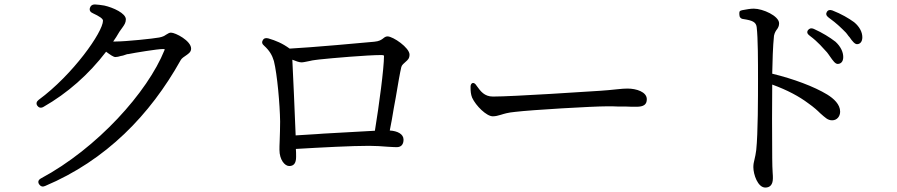

<svg xmlns="http://www.w3.org/2000/svg" viewBox="-20 -796 4040 865"><path d="M156 34C163 44 172 47 183 42C458 -74 656 -278 794 -525C798 -533 810 -541 822 -549C830 -555 841 -562 841 -577C841 -612 771 -649 750 -649C743 -649 737 -645 727 -639C722 -635 713 -630 697 -627C671 -622 547 -609 501 -609H490C499 -621 508 -636 518 -653L533 -674C540 -684 547 -694 547 -709C547 -736 490 -762 450 -771C434 -774 420 -775 407 -776C395 -776 388 -770 385 -760C382 -749 387 -741 399 -736C427 -723 444 -712 444 -703C444 -652 308 -459 154 -346C144 -338 142 -329 148 -320C154 -311 164 -308 175 -314C284 -376 380 -461 458 -563C477 -549 491 -539 500 -539C507 -539 516 -541 525 -544C528 -544 530 -545 535 -546C536 -546 537 -547 538 -547C541 -548 546 -550 553 -552C554 -552 555 -552 556 -552C590 -559 690 -575 712 -575C723 -575 723 -575 721 -570C645 -381 418 -128 164 8C152 15 150 24 156 34Z M1283 -48C1303 -48 1314 -60 1314 -89C1314 -102 1314 -114 1313 -125C1431 -132 1565 -139 1643 -139C1671 -139 1701 -137 1725 -135C1742 -134 1757 -133 1767 -133C1789 -133 1798 -147 1798 -167C1798 -192 1771 -206 1736 -208C1742 -239 1749 -274 1754 -308L1763 -357C1773 -417 1782 -469 1788 -494C1790 -503 1800 -511 1809 -519C1817 -526 1825 -533 1825 -550C1825 -581 1751 -632 1726 -632C1719 -632 1713 -629 1705 -622C1698 -617 1689 -610 1666 -608C1625 -604 1382 -582 1285 -577C1252 -601 1223 -613 1189 -623C1178 -626 1169 -624 1164 -615C1159 -607 1160 -598 1170 -590C1194 -568 1206 -548 1214 -521C1229 -461 1241 -325 1242 -248C1242 -222 1241 -188 1240 -161C1239 -143 1239 -129 1239 -121C1239 -76 1263 -48 1283 -48ZM1297 -527C1312 -521 1328 -515 1338 -515C1346 -515 1359 -518 1374 -521L1388 -524C1397 -525 1407 -527 1418 -528C1473 -534 1635 -548 1697 -548C1708 -548 1710 -546 1710 -544C1710 -489 1688 -323 1669 -207C1608 -204 1520 -199 1436 -194C1427 -193 1418 -193 1409 -192L1312 -186C1308 -296 1300 -464 1297 -527Z M2200 -272C2213 -272 2223 -275 2237 -279C2250 -283 2268 -289 2301 -292C2376 -301 2650 -317 2715 -317C2734 -317 2751 -317 2766 -316H2800C2817 -315 2832 -315 2847 -315C2880 -315 2894 -325 2894 -349C2894 -382 2847 -397 2807 -397C2794 -397 2781 -396 2762 -394L2752 -393C2734 -391 2713 -389 2684 -387C2637 -384 2292 -361 2201 -361C2162 -361 2145 -385 2127 -410C2121 -420 2115 -423 2109 -422C2103 -420 2099 -413 2100 -401C2100 -386 2101 -371 2107 -356C2124 -319 2172 -272 2200 -272Z M3428 49C3449 49 3462 36 3462 7C3462 0 3462 -8 3461 -18C3460 -36 3459 -56 3459 -83C3458 -186 3458 -343 3459 -415C3528 -390 3581 -361 3621 -331C3648 -312 3664 -297 3675 -286C3698 -266 3709 -254 3729 -254C3751 -254 3765 -272 3765 -293C3765 -326 3736 -352 3707 -370C3648 -406 3554 -441 3459 -464C3460 -518 3462 -588 3467 -635C3470 -649 3475 -657 3482 -666C3485 -671 3490 -678 3490 -691C3490 -724 3417 -757 3376 -757C3361 -757 3344 -754 3323 -750C3321 -749 3319 -749 3317 -748C3312 -747 3310 -742 3311 -730C3311 -719 3317 -711 3330 -710C3369 -704 3386 -697 3389 -674C3395 -624 3395 -518 3395 -438C3395 -360 3395 -195 3387 -120C3385 -103 3382 -90 3379 -77C3376 -66 3374 -55 3374 -43C3374 -10 3394 49 3428 49ZM3628 -635C3667 -606 3688 -579 3706 -560L3712 -552C3714 -549 3718 -544 3719 -542C3733 -522 3743 -508 3754 -508C3767 -508 3779 -517 3779 -539C3779 -562 3767 -587 3744 -608C3718 -628 3686 -648 3646 -666C3635 -671 3626 -668 3620 -660C3614 -651 3617 -643 3628 -635ZM3713 -717C3752 -689 3772 -668 3791 -649C3797 -642 3798 -640 3801 -636C3803 -634 3806 -629 3807 -629C3820 -610 3831 -597 3841 -597C3854 -597 3865 -607 3865 -628C3865 -652 3852 -676 3828 -696C3803 -714 3771 -733 3730 -749C3719 -753 3710 -751 3705 -742C3700 -734 3702 -725 3713 -717Z"/></svg>

Font: 寒蝉锦书宋 Text
Style: Regular
Weight: 400
Designer: 寒蝉锦书宋{Warren} 思源宋体{Ryoko NISHIZUKA 西塚涼子 (kana & ideographs); Frank Grießhammer (Latin, Greek & Cyrillic); Wenlong ZHANG 
Foundry: Adobe & ChillType
Version: Version 2.000;Glyphs 3.1.1 (3135)